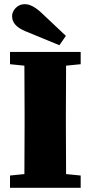

<svg xmlns="http://www.w3.org/2000/svg" viewBox="-20 -901 435 921"><path d="M265 -684 100 -752Q38 -778 38 -823Q38 -845 55.5 -863Q73 -881 99 -881Q133 -881 175 -843L296 -729ZM367 -593 297 -586Q296 -506 296 -342V-311Q296 -147 297 -66L367 -59V0H28V-59L97 -66Q98 -146 98 -310V-342Q98 -505 97 -586L28 -593V-652H367Z"/></svg>

Font: TypoPRO Source Serif Pro
Style: Regular
Weight: 900
Designer: Frank Grießhammer
Foundry: Adobe Systems Incorporated
Version: Version 1.017;PS 1.0;hotconv 1.0.79;makeotf.lib2.5.61930